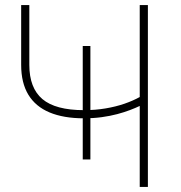

<svg xmlns="http://www.w3.org/2000/svg" viewBox="-20 -733 710 753"><path d="M528 0Q528 -61 528 -117Q528 -173 528 -238V-317.5Q512.5 -310 490.2 -301.5Q468 -293 440 -285.5Q412 -278 379 -273.5Q346 -269 309.5 -269Q229.5 -269 174.5 -292Q119.5 -315 91.2 -361.5Q63 -408 63 -478.5Q63 -489.5 63 -500.5Q63 -511.5 63 -522.5Q63 -576 63 -619.5Q63 -663 63 -713H95Q95 -661 95 -614.8Q95 -568.5 95 -512.5V-478.5Q95 -388 146.2 -344.5Q197.5 -301 309.5 -301Q354 -301 394 -307.8Q434 -314.5 468 -326.2Q502 -338 528 -352.5V-475Q528 -540.5 528 -596.5Q528 -652.5 528 -713H560Q560 -652.5 560 -596.5Q560 -540.5 560 -475V-238Q560 -173 560 -117Q560 -61 560 0ZM304.5 -107.5Q304.5 -152 304.5 -192.5Q304.5 -233 304.5 -267.5V-392.5Q304.5 -427 304.5 -467.8Q304.5 -508.5 304.5 -552.5H334.5Q334.5 -508.5 334.5 -467.8Q334.5 -427 334.5 -392.5V-267.5Q334.5 -233 334.5 -192.5Q334.5 -152 334.5 -107.5Z"/></svg>

Font: Commissioner Thin
Style: Regular
Weight: 100
Designer: Kostas Bartsokas
Foundry: Kostas Bartsokas
Version: Version 1.001;gftools[0.9.23]